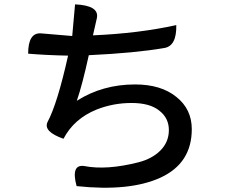

<svg xmlns="http://www.w3.org/2000/svg" viewBox="-20 -814 1040 880"><path d="M324 -794Q436 -789 424 -731L406 -652Q616 -661 788 -699Q790 -603 733 -594Q600 -571 387 -561Q357 -424 332 -352Q450 -427 599 -427Q718 -427 788 -370Q859 -314 859 -222Q859 -66 716 0Q574 65 331 39Q304 -62 366 -53Q468 -33 614 -70Q677 -86 715 -124Q754 -163 754 -218Q754 -273 710 -307Q667 -342 583 -342Q499 -342 423 -312Q319 -270 271 -178Q177 -211 198 -255Q243 -339 292 -559Q191 -561 109 -568Q109 -666 169 -661L311 -649L324 -794Z"/></svg>

Font: Swei Half Moon CJK TC
Style: Medium
Weight: 500
Version: Version 2.125